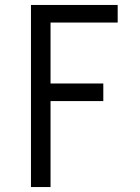

<svg xmlns="http://www.w3.org/2000/svg" viewBox="-20 -755 565 775"><path d="M105 0V-735H455V-664H184V-418H397V-347H184V0Z"/></svg>

Font: Iosevka Pride
Style: Regular
Weight: 400
Monospace: yes
Designer: Belleve Invis
Foundry: Belleve Invis
Version: Version 30.3.1; ttfautohint (v1.8.4)